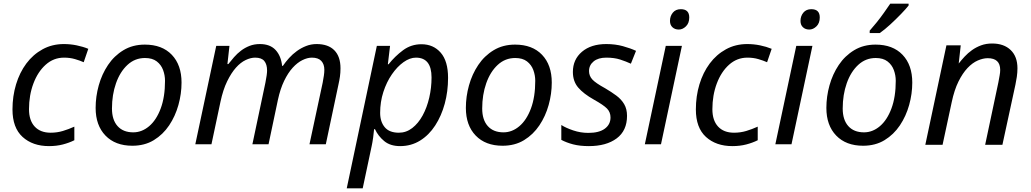

<svg xmlns="http://www.w3.org/2000/svg" viewBox="-20 -786 5616 1046"><path d="M247 10Q158 10 103 -40Q48 -90 48 -190Q48 -262 67.5 -326.5Q87 -391 123.5 -440Q160 -489 212 -517.5Q264 -546 328 -546Q363 -546 397.5 -539Q432 -532 461 -520L436 -447Q416 -456 388.5 -464Q361 -472 329 -472Q272 -472 229 -433.5Q186 -395 162 -331Q138 -267 138 -191Q138 -130 169 -96.5Q200 -63 256 -63Q291 -63 322.5 -72.5Q354 -82 385 -96V-22Q357 -8 322.5 1Q288 10 247 10Z M701 8Q608 8 554.5 -47.5Q501 -103 501 -198Q501 -260 518 -321Q535 -382 568.5 -432Q602 -482 652.5 -512.5Q703 -543 769 -543Q863 -543 916 -487.5Q969 -432 969 -336Q969 -275 952 -214Q935 -153 901.5 -103Q868 -53 818 -22.5Q768 8 701 8ZM706 -65Q753 -65 792.5 -98.5Q832 -132 855.5 -195Q879 -258 879 -346Q879 -376 868.5 -404.5Q858 -433 834 -451.5Q810 -470 770 -470Q715 -470 674.5 -432.5Q634 -395 612 -332.5Q590 -270 590 -195Q590 -133 620.5 -99Q651 -65 706 -65Z M1158 -536H1230L1219 -437H1224Q1238 -455 1255 -474.5Q1272 -494 1293 -510Q1314 -526 1339.5 -536Q1365 -546 1396 -546Q1451 -546 1481 -514Q1511 -482 1517 -427H1521Q1536 -449 1555 -470Q1574 -491 1597.5 -508Q1621 -525 1648 -535.5Q1675 -546 1705 -546Q1768 -546 1801.5 -512Q1835 -478 1835 -414Q1835 -390 1832 -369Q1829 -348 1824 -326L1755 0H1666L1738 -336Q1742 -358 1744.5 -374.5Q1747 -391 1747 -406Q1747 -436 1730.5 -454Q1714 -472 1679 -472Q1655 -472 1627.5 -458.5Q1600 -445 1574.5 -417Q1549 -389 1528 -345.5Q1507 -302 1494 -242L1443 0H1355L1426 -336Q1435 -381 1435 -402Q1435 -435 1420 -453.5Q1405 -472 1370 -472Q1346 -472 1318.5 -459Q1291 -446 1265.5 -417.5Q1240 -389 1217.5 -343Q1195 -297 1181 -231L1132 0H1044Z M1869 240 2033 -536H2105L2093 -436H2097Q2132 -480 2176 -512.5Q2220 -545 2276 -545Q2341 -545 2381 -499Q2421 -453 2421 -362Q2421 -288 2403 -221.5Q2385 -155 2351 -102.5Q2317 -50 2268.5 -20Q2220 10 2160 10Q2106 10 2073 -17.5Q2040 -45 2023 -82H2018Q2017 -66 2013 -37.5Q2009 -9 2005 9L1956 240ZM2153 -63Q2193 -63 2226 -88.5Q2259 -114 2282.5 -157Q2306 -200 2318.5 -254Q2331 -308 2331 -364Q2331 -472 2246 -472Q2213 -472 2178.5 -447.5Q2144 -423 2115 -381Q2086 -339 2068.5 -285Q2051 -231 2051 -171Q2051 -123 2076 -93Q2101 -63 2153 -63Z M2718 8Q2625 8 2571.5 -47.5Q2518 -103 2518 -198Q2518 -260 2535 -321Q2552 -382 2585.5 -432Q2619 -482 2669.5 -512.5Q2720 -543 2786 -543Q2880 -543 2933 -487.5Q2986 -432 2986 -336Q2986 -275 2969 -214Q2952 -153 2918.5 -103Q2885 -53 2835 -22.5Q2785 8 2718 8ZM2723 -65Q2770 -65 2809.5 -98.5Q2849 -132 2872.5 -195Q2896 -258 2896 -346Q2896 -376 2885.5 -404.5Q2875 -433 2851 -451.5Q2827 -470 2787 -470Q2732 -470 2691.5 -432.5Q2651 -395 2629 -332.5Q2607 -270 2607 -195Q2607 -133 2637.5 -99Q2668 -65 2723 -65Z M3188 10Q3139 10 3102.5 0.5Q3066 -9 3038 -24V-105Q3063 -89 3103 -75.5Q3143 -62 3185 -62Q3244 -62 3275 -85Q3306 -108 3306 -146Q3306 -175 3287 -194.5Q3268 -214 3216 -243Q3159 -275 3130 -309Q3101 -343 3101 -394Q3101 -462 3150.5 -504Q3200 -546 3283 -546Q3332 -546 3373.5 -534.5Q3415 -523 3445 -509L3417 -439Q3391 -451 3359 -461.5Q3327 -472 3283 -472Q3239 -472 3214 -451.5Q3189 -431 3189 -399Q3189 -373 3206.5 -353.5Q3224 -334 3277 -305Q3311 -285 3338 -265Q3365 -245 3380.5 -218.5Q3396 -192 3396 -155Q3396 -74 3339.5 -32Q3283 10 3188 10Z M3678 -625Q3657 -625 3643.5 -637.5Q3630 -650 3630 -672Q3630 -698 3645.5 -717Q3661 -736 3689 -736Q3735 -736 3735 -691Q3735 -660 3717 -642.5Q3699 -625 3678 -625ZM3493 0 3607 -536H3695L3581 0Z M3970 10Q3881 10 3826 -40Q3771 -90 3771 -190Q3771 -262 3790.5 -326.5Q3810 -391 3846.5 -440Q3883 -489 3935 -517.5Q3987 -546 4051 -546Q4086 -546 4120.5 -539Q4155 -532 4184 -520L4159 -447Q4139 -456 4111.5 -464Q4084 -472 4052 -472Q3995 -472 3952 -433.5Q3909 -395 3885 -331Q3861 -267 3861 -191Q3861 -130 3892 -96.5Q3923 -63 3979 -63Q4014 -63 4045.5 -72.5Q4077 -82 4108 -96V-22Q4080 -8 4045.5 1Q4011 10 3970 10Z M4389 -625Q4368 -625 4354.5 -637.5Q4341 -650 4341 -672Q4341 -698 4356.5 -717Q4372 -736 4400 -736Q4446 -736 4446 -691Q4446 -660 4428 -642.5Q4410 -625 4389 -625ZM4204 0 4318 -536H4406L4292 0Z M4682 8Q4589 8 4535.5 -47.5Q4482 -103 4482 -198Q4482 -260 4499 -321Q4516 -382 4549.5 -432Q4583 -482 4633.5 -512.5Q4684 -543 4750 -543Q4844 -543 4897 -487.5Q4950 -432 4950 -336Q4950 -275 4933 -214Q4916 -153 4882.5 -103Q4849 -53 4799 -22.5Q4749 8 4682 8ZM4687 -65Q4734 -65 4773.5 -98.5Q4813 -132 4836.5 -195Q4860 -258 4860 -346Q4860 -376 4849.5 -404.5Q4839 -433 4815 -451.5Q4791 -470 4751 -470Q4696 -470 4655.5 -432.5Q4615 -395 4593 -332.5Q4571 -270 4571 -195Q4571 -133 4601.5 -99Q4632 -65 4687 -65ZM4718 -606V-619Q4735 -638 4756 -664Q4777 -690 4796 -717Q4815 -744 4830 -766H4930V-756Q4916 -738 4888.5 -709.5Q4861 -681 4830 -652.5Q4799 -624 4773 -606Z M5136 -539H5214L5203 -440Q5217 -458 5235 -477.5Q5253 -497 5275.5 -513Q5298 -529 5325 -539Q5352 -549 5385 -549Q5449 -549 5486 -513.5Q5523 -478 5523 -414Q5523 -391 5519.5 -367Q5516 -343 5512 -325L5441 3H5347L5419 -337Q5423 -360 5426 -375.5Q5429 -391 5429 -405Q5429 -469 5361 -469Q5336 -469 5307 -456.5Q5278 -444 5251 -415.5Q5224 -387 5201.5 -341.5Q5179 -296 5165 -230L5115 3H5021Z"/></svg>

Font: BC Sans
Style: Italic
Weight: 400
Italic angle: -12°
Designer: Monotype Design Team
Designer: Province of B.C.
Foundry: Monotype Imaging Inc.
Version: Version 2.000;GOOG;noto-source:20170915:90ef993387c0